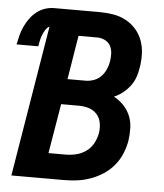

<svg xmlns="http://www.w3.org/2000/svg" viewBox="-57 -782 709 828"><g transform="rotate(5 298.0 -367.5)"><path d="M23 0 131 -654Q120 -648 113 -636.5Q106 -625 101.5 -613Q97 -601 94.5 -589Q92 -577 90 -565H-4Q0 -585 5 -604.5Q10 -624 18.5 -642.5Q27 -661 39.5 -678.5Q52 -696 68.5 -709Q85 -722 104.5 -728.5Q124 -735 144 -735H340Q371 -735 400.5 -730Q430 -725 455 -711.5Q480 -698 498.5 -677Q517 -656 527 -629Q537 -602 538 -572Q539 -542 534 -512Q531 -491 524 -470.5Q517 -450 503.5 -432Q490 -414 472.5 -400Q455 -386 434 -377Q457 -365 475.5 -346Q494 -327 504.5 -302.5Q515 -278 516 -250Q517 -222 513 -194Q508 -165 496.5 -137Q485 -109 465 -85Q445 -61 418.5 -44Q392 -27 363.5 -17Q335 -7 306 -3.5Q277 0 249 0ZM228 -435H307Q324 -435 342 -441.5Q360 -448 373 -461.5Q386 -475 393.5 -492Q401 -509 404 -527Q407 -545 406 -562.5Q405 -580 397.5 -594.5Q390 -609 374 -617Q358 -625 341 -625H259ZM174 -110H248Q271 -110 294 -115.5Q317 -121 336.5 -135Q356 -149 367.5 -170Q379 -191 383 -214Q387 -236 383 -258.5Q379 -281 365 -296.5Q351 -312 330.5 -318.5Q310 -325 287 -325H210Z"/></g></svg>

Font: Iosevka XBd Ex Obl
Style: Regular
Weight: 800
Width: 7
Italic angle: -9°
Monospace: yes
Designer: Belleve Invis
Foundry: Belleve Invis
Version: Version 32.5.0; ttfautohint (v1.8.4)